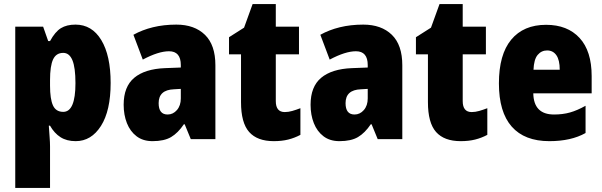

<svg xmlns="http://www.w3.org/2000/svg" viewBox="-20 -684 2961 944"><path d="M351 -563Q432 -563 478 -487Q524 -411 524 -276Q524 -140 476.5 -65Q429 10 352 10Q308 10 277.5 -9.5Q247 -29 226 -66H220Q222 -34 224 -9Q226 16 226 36V240H55V-553H192L217 -482H226Q251 -528 279.5 -545.5Q308 -563 351 -563ZM291 -424Q256 -424 241 -392Q226 -360 226 -290V-263Q226 -197 240.5 -165.5Q255 -134 291 -134Q351 -134 351 -275Q351 -352 336 -388Q321 -424 291 -424Z M847 -563Q936 -563 987.5 -513Q1039 -463 1039 -363V0H918L888 -73H884Q855 -30 821 -10Q787 10 730 10Q683 10 651.5 -14Q620 -38 604 -78.5Q588 -119 588 -169Q588 -258 640 -301.5Q692 -345 791 -349L869 -352V-364Q869 -432 811 -432Q759 -432 682 -391L636 -513Q679 -537 732 -550Q785 -563 847 -563ZM835 -245Q760 -242 760 -177Q760 -121 804 -121Q831 -121 850 -143Q869 -165 869 -200V-247Z M1380 -133Q1398 -133 1417 -138.5Q1436 -144 1457 -152V-21Q1429 -6 1397.5 2Q1366 10 1326 10Q1245 10 1205 -35Q1165 -80 1165 -182V-417H1106V-501L1180 -548L1222 -664H1336V-553H1450V-417H1336V-187Q1336 -133 1380 -133Z M1766 -563Q1855 -563 1906.5 -513Q1958 -463 1958 -363V0H1837L1807 -73H1803Q1774 -30 1740 -10Q1706 10 1649 10Q1602 10 1570.5 -14Q1539 -38 1523 -78.5Q1507 -119 1507 -169Q1507 -258 1559 -301.5Q1611 -345 1710 -349L1788 -352V-364Q1788 -432 1730 -432Q1678 -432 1601 -391L1555 -513Q1598 -537 1651 -550Q1704 -563 1766 -563ZM1754 -245Q1679 -242 1679 -177Q1679 -121 1723 -121Q1750 -121 1769 -143Q1788 -165 1788 -200V-247Z M2299 -133Q2317 -133 2336 -138.5Q2355 -144 2376 -152V-21Q2348 -6 2316.5 2Q2285 10 2245 10Q2164 10 2124 -35Q2084 -80 2084 -182V-417H2025V-501L2099 -548L2141 -664H2255V-553H2369V-417H2255V-187Q2255 -133 2299 -133Z M2665 -562Q2770 -562 2829.5 -497.5Q2889 -433 2889 -310V-225H2602Q2604 -121 2704 -121Q2747 -121 2782.5 -131Q2818 -141 2859 -164V-30Q2788 10 2681 10Q2559 10 2496 -61.5Q2433 -133 2433 -274Q2433 -416 2493.5 -489Q2554 -562 2665 -562ZM2670 -436Q2642 -436 2623.5 -414Q2605 -392 2603 -341H2732Q2732 -389 2715.5 -412.5Q2699 -436 2670 -436Z"/></svg>

Font: Noto Sans Thai Cond Blk
Style: Regular
Weight: 900
Width: 3
Designer: Monotype Design Team
Foundry: Monotype Imaging Inc.
Version: Version 2.002; ttfautohint (v1.8.4.7-5d5b)